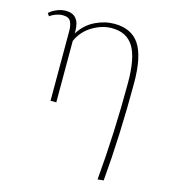

<svg xmlns="http://www.w3.org/2000/svg" viewBox="-106 -496 767 870"><g transform="rotate(15 277.5 -61.5)"><path d="M479 -175Q479 72 460 286L432 289Q452 67 452 -170Q452 -286 420 -338Q388 -390 318 -390Q272 -390 227 -363Q182 -336 161 -288V0H134V-329Q134 -353 125.5 -371Q117 -389 88 -389Q73 -389 57 -383.5Q41 -378 28 -368L19 -381Q34 -395 55 -403.5Q76 -412 96 -412Q161 -412 161 -334V-323Q189 -368 233.5 -390Q278 -412 324 -412Q405 -412 442 -355.5Q479 -299 479 -175Z"/></g></svg>

Font: Ysabeau Infant Extralight
Style: Regular
Weight: 200
Designer: Christian Thalmann (Catharsis Fonts)
Version: Version 0.003